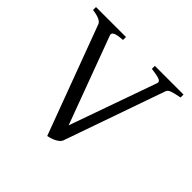

<svg xmlns="http://www.w3.org/2000/svg" viewBox="-156 -781 962 962"><g transform="rotate(45 325.0 -300.0)"><path d="M629.9 -594.2Q596.7 -587.9 577.6 -581.8Q558.6 -575.7 554.2 -562L367.2 -28.8Q363.3 -18.1 353.8 -10.5Q344.2 -2.9 333 2.2Q321.8 7.3 311 10.3Q300.3 13.2 293.9 14.6L79.1 -562Q70.8 -586.4 9.8 -594.2V-615.2H222.2V-594.2Q184.1 -591.8 168.9 -584.5Q153.8 -577.1 160.2 -562L332 -99.1L496.1 -562Q501.5 -576.2 484.1 -582.8Q466.8 -589.4 426.8 -594.2V-615.2H629.9V-594.2Z"/></g></svg>

Font: Gentium
Style: Regular
Weight: 400
Designer: J. Victor Gaultney
Version: Version 1.03; 2011; OFL 1.1 release